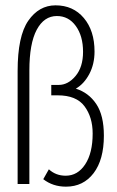

<svg xmlns="http://www.w3.org/2000/svg" viewBox="-20 -689 440 719"><path d="M227 10Q178 10 142 -18L163 -55Q189 -31 226 -31Q271 -31 299 -73.5Q327 -116 327 -189Q327 -250 296.5 -291Q266 -332 196 -332H172V-371H200Q235 -371 263 -404.5Q291 -438 291 -495Q291 -554 264 -591.5Q237 -629 193 -629Q145 -629 117.5 -577.5Q90 -526 90 -425V0H46V-423Q46 -554 86 -611.5Q126 -669 188 -669Q254 -669 294 -621.5Q334 -574 334 -496Q334 -449 314.5 -412Q295 -375 264 -357Q312 -342 340.5 -299.5Q369 -257 369 -181Q369 -91 330.5 -40.5Q292 10 227 10Z"/></svg>

Font: Inconsolata Condensed Light
Style: Regular
Weight: 300
Width: 3
Monospace: yes
Designer: Raph Levien, Cyreal, Brenton Simpson
Foundry: Raph Levien, Cyreal, Google
Version: Version 3.001; ttfautohint (v1.8.2.53-6de2)